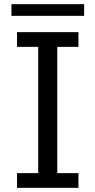

<svg xmlns="http://www.w3.org/2000/svg" viewBox="-20 -880 460 925"><path d="M62 -725.1H357.9V-654.3H255.9V-45.9H357.9V24.9H62V-45.9H164.1V-654.3H62ZM35.2 -859.9H385.3V-803.7H35.2Z"/></svg>

Font: BIZ UDPGothic
Style: Regular
Weight: 400
Designer: TypeBank Co., Ltd.
Foundry: Morisawa Inc.
Version: Version 1.051